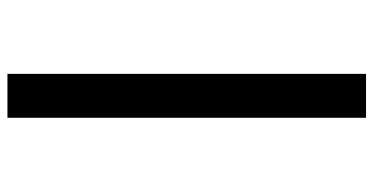

<svg xmlns="http://www.w3.org/2000/svg" viewBox="-270 -532 1028 529"><g transform="rotate(-90 244.5 -268.0)"><path d="M184 -762V226H305V-762Z"/></g></svg>

Font: Noto Sans Thai SemCond ExtBd
Style: Regular
Weight: 800
Width: 4
Designer: Monotype Design Team
Foundry: Monotype Imaging Inc.
Version: Version 2.002